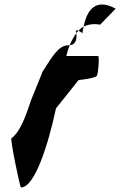

<svg xmlns="http://www.w3.org/2000/svg" viewBox="-20 -714 526 840"><path d="M30 -109C25 -98 69 114 72 106C132 106 191 -81 225 -240L324 -364C331 -364 400 -372 404 -383C410 -394 416 -469 409 -469H270C275 -487 279 -502 285 -516H280C235 -516 209 -466 167 -402L116 -276C95 -213 70 -138 30 -109ZM285 -516C316 -519 316 -551 314 -569C304 -555 294 -538 285 -516ZM312 -582C312 -582 313 -576 314 -569C317 -573 321 -576 323 -579C318 -581 314 -582 312 -582ZM323 -579C331 -576 340 -572 340 -566C342 -578 343 -588 346 -598C338 -593 330 -587 323 -579ZM340 -564V-566ZM346 -598C368 -608 393 -611 418 -606L486 -676C421 -712 366 -699 346 -598Z"/></svg>

Font: Ampere
Style: SuCndIta
Weight: 400
Version: Version 1